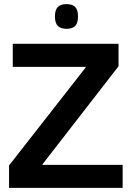

<svg xmlns="http://www.w3.org/2000/svg" viewBox="-20 -913 637 933"><path d="M24 0V-109L397 -586V-588H42V-700H556V-591L186 -114V-112H576V0ZM303 -773Q275 -773 261 -787Q247 -801 247 -833Q247 -865 261 -879Q275 -893 303 -893Q332 -893 345.5 -879Q359 -865 359 -833Q359 -801 345.5 -787Q332 -773 303 -773Z"/></svg>

Font: Georama SemiBold
Style: Regular
Weight: 600
Designer: Jean-Baptiste Levee
Foundry: Production Type
Version: Version 1.000